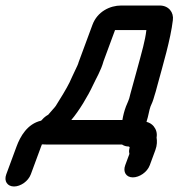

<svg xmlns="http://www.w3.org/2000/svg" viewBox="-35 -531 647 696"><path d="M431 0C431 0 432.6 0.1 435 2.3C433.9 11.3 431.1 15.4 434.1 26.9L418.9 68C410 91.9 422 112 446.6 112C469.9 112 498.4 93.6 507.9 68L528.2 13C534.8 -4.8 534.6 -20.3 532.6 -32.4C535.6 -48.7 530.6 -62.7 522.1 -73.2C514.4 -82.3 506.7 -86.1 496 -89.4C503.6 -112.2 505.2 -130.4 510.6 -145C512.1 -148.9 515.5 -155.5 517.5 -161C520.3 -168.4 522.2 -174.4 524.3 -182.1L529.5 -199L535 -219.5C556.5 -299.1 583.1 -387 591.6 -457.8C595.6 -486.4 576.2 -511 544 -511H404C364.4 -511 318 -489.6 300.1 -441L249.8 -305C247.8 -299.7 249.5 -301.4 245.6 -293.4C238.1 -276.7 234.8 -270.9 226.7 -253.2L216.7 -231.4C208 -213 180.7 -168.2 167.3 -147.3C163.7 -141.5 151.1 -129.1 139.5 -114.8C138.5 -114.1 127.9 -109.8 114.1 -93.6C64 -82.1 38.5 -36.5 25 0L-12.3 101C-21.7 126.3 -7.6 145 15.9 145C39.3 145 67.3 126.3 76.7 101L114 0C115 -2.8 115.7 -4.5 117 -7.7C124.1 -7.2 130.7 -7 136.6 -7H407.5C415 -2 423 0 431 0ZM495.6 -422C493.6 -403.3 489 -381.7 484.1 -362.1C471.1 -310.7 451.8 -243.3 437.5 -190.3L433.5 -174.5L429.7 -164.2C426.6 -157.4 423.8 -151 421.6 -145C415 -127.1 411.6 -113.1 408.7 -96H223.4C251.6 -128.9 284.1 -183.4 302.3 -222.7C313.8 -247.8 330.8 -274.4 340.4 -309.4L382 -422Z"/></svg>

Font: Just Breathe
Style: BdObl7
Weight: 400
Foundry: Cannot Into Space Fonts
Version: Version 0.72